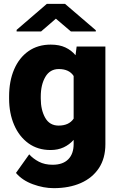

<svg xmlns="http://www.w3.org/2000/svg" viewBox="-20 -770 616 998"><path d="M27.3 -257.8V-268.1Q27.3 -348.6 53.5 -409.4Q79.6 -470.2 128.2 -504.2Q176.8 -538.1 243.7 -538.1Q288.6 -538.1 319.8 -523.4Q351.1 -508.8 372.6 -482.9L378.4 -528.3H527.8V-20.5Q527.8 52.7 494.1 103.8Q460.4 154.8 400.1 181.4Q339.8 208 259.3 208Q206.1 208 150.9 187.7Q95.7 167.5 63 128.9L131.8 32.2Q151.9 54.7 182.1 70.6Q212.4 86.4 253.4 86.4Q306.6 86.4 334.7 58.1Q362.8 29.8 362.8 -21.5V-43Q340.8 -18.1 311 -4.2Q281.2 9.8 242.7 9.8Q176.3 9.8 127.9 -25.1Q79.6 -60.1 53.5 -120.6Q27.3 -181.2 27.3 -257.8ZM191.9 -268.1V-257.8Q191.9 -198.7 214.8 -158Q237.8 -117.2 284.7 -117.2Q338.4 -117.2 362.8 -153.3V-375Q339.4 -411.1 285.6 -411.1Q239.7 -411.1 215.8 -370.4Q191.9 -329.6 191.9 -268.1ZM317.9 -750 478 -612.8V-606.4H348.6L270.5 -672.9L193.4 -606.4H66.4V-614.7L223.6 -750Z"/></svg>

Font: Vazirmatn UI Black
Style: Regular
Weight: 900
Designer: Saber Rastikerdar
Foundry: Saber Rastikerdar
Version: Version 33.003